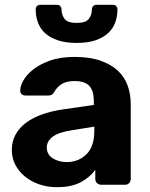

<svg xmlns="http://www.w3.org/2000/svg" viewBox="-20 -766 620 796"><path d="M298 -588Q252 -588 219.5 -599Q187 -610 166.5 -629Q146 -648 137 -673.5Q128 -699 128 -727Q128 -735 133 -740.5Q138 -746 147 -746H216Q225 -746 230 -740.5Q235 -735 235 -727Q235 -705 247.5 -688Q260 -671 298 -671Q336 -671 348.5 -688Q361 -705 361 -727Q361 -735 366 -740.5Q371 -746 380 -746H448Q457 -746 462 -740.5Q467 -735 467 -727Q467 -699 458 -673.5Q449 -648 428.5 -629Q408 -610 376 -599Q344 -588 298 -588ZM216 10Q176 10 142 -2Q108 -14 83 -34.5Q58 -55 43.5 -83Q29 -111 29 -144Q29 -179 44 -207Q59 -235 86.5 -256Q114 -277 152.5 -291Q191 -305 238 -312L369 -331V-349Q369 -388 351 -409Q333 -430 288 -430Q255 -430 235 -417Q215 -404 204 -383Q196 -370 181 -370H86Q75 -370 69 -376.5Q63 -383 64 -392Q64 -409 77 -432.5Q90 -456 117 -477.5Q144 -499 186.5 -514.5Q229 -530 289 -530Q352 -530 396.5 -514.5Q441 -499 469 -472.5Q497 -446 509.5 -410.5Q522 -375 522 -334V-25Q522 -14 515.5 -7Q509 0 498 0H400Q389 0 382 -7Q375 -14 375 -25V-62Q355 -33 316.5 -11.5Q278 10 216 10ZM256 -94Q305 -94 338 -126Q371 -158 371 -224V-241L278 -226Q224 -218 199 -199.5Q174 -181 174 -155Q174 -125 199 -109.5Q224 -94 256 -94Z"/></svg>

Font: Fz Rubik SemBd
Style: Regular
Weight: 600
Designer: Hubert and Fischer
Foundry: Hubert and Fischer
Version: Vit hóa bi FontZin.com